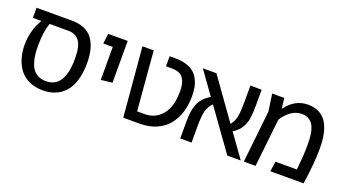

<svg xmlns="http://www.w3.org/2000/svg" viewBox="-51 -1017 2623 1470"><g transform="rotate(20 1260.5 -282.0)"><path d="M350.1 -564Q408.2 -564 450.9 -545.2Q493.7 -526.4 519 -490.5Q544.4 -454.6 556.6 -407.2Q568.8 -359.9 568.8 -298.8Q568.8 -231.9 555.9 -178.5Q543 -125 520.8 -89.4Q498.5 -53.7 466.6 -30.3Q434.6 -6.8 397.9 3.7Q361.3 14.2 318.8 14.2Q257.3 14.2 209.2 -7.6Q161.1 -29.3 131.3 -68.1Q101.6 -106.9 86.2 -157.5Q70.8 -208 70.8 -268.1Q70.8 -316.9 81.5 -362.5Q92.3 -408.2 102.8 -430.9Q113.3 -453.6 128.9 -481.9H60.1V-564ZM318.8 -60.1Q470.2 -60.1 470.2 -298.8Q470.2 -396 440.2 -439Q410.2 -481.9 350.1 -481.9H196.8Q169.9 -412.1 169.9 -294.9Q169.9 -255.4 173.6 -223.1Q177.2 -190.9 187.3 -159.7Q197.3 -128.4 213.6 -107.2Q230 -85.9 256.6 -73Q283.2 -60.1 318.8 -60.1Z M710.9 -212.9V-481.9H633.8L643.6 -564H802.7V-224.1Z M971.7 0 922.9 -564H1014.6L1054.7 -82H1114.7Q1204.6 -82 1258.1 -148.4Q1311.5 -214.8 1311.5 -335Q1311.5 -368.7 1306.6 -393.1Q1301.8 -417.5 1289.3 -438.7Q1276.9 -460 1252.2 -470.9Q1227.5 -481.9 1190.9 -481.9H1144.5V-564H1190.9Q1242.2 -564 1281.2 -551.5Q1320.3 -539.1 1344.5 -518.3Q1368.7 -497.6 1383.8 -467Q1398.9 -436.5 1404.8 -404.1Q1410.6 -371.6 1410.6 -332Q1410.6 -261.7 1391.8 -202.1Q1373 -142.6 1336.2 -97.2Q1299.3 -51.8 1240 -25.9Q1180.7 0 1104.5 0Z M1929.2 0H1819.3L1582 -331.1Q1550.3 -299.3 1539.3 -256.6Q1528.3 -213.9 1528.3 -133.8V0H1436V-133.8Q1436 -181.2 1440.2 -213.6Q1444.3 -246.1 1456.1 -277.3Q1467.8 -308.6 1490 -333Q1512.2 -357.4 1547.4 -378.9L1415 -564H1525.4L1759.3 -236.8Q1786.1 -268.6 1794.2 -311Q1802.2 -353.5 1802.2 -436V-564H1894V-436Q1894 -404.3 1892.8 -381.6Q1891.6 -358.9 1888.2 -334Q1884.8 -309.1 1877.9 -290.5Q1871.1 -272 1860.1 -253.2Q1849.1 -234.4 1832.8 -218.5Q1816.4 -202.6 1794.4 -188Z M2268.1 -578.1Q2466.8 -578.1 2466.8 -293.9Q2466.8 -171.4 2440.9 0H2169.9L2182.1 -82H2356Q2356 -83 2360.1 -123.8Q2364.3 -164.6 2366.7 -204.8Q2369.1 -245.1 2369.1 -291Q2369.1 -400.4 2339.1 -447.8Q2309.1 -495.1 2248 -495.1Q2160.6 -495.1 2092.8 -393.1L2049.8 0H1954.1L2000 -423.8L1980 -564H2078.1L2088.9 -479Q2161.1 -578.1 2268.1 -578.1Z"/></g></svg>

Font: FiraGO
Style: Regular
Weight: 400
Designer: bBox Type
Foundry: bBox Type GmbH
Version: Version 1.001;PS 001.001;hotconv 1.0.88;makeotf.lib2.5.64775